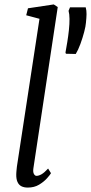

<svg xmlns="http://www.w3.org/2000/svg" viewBox="-20 -838 411 868"><path d="M131 -77.5Q128.5 -60.5 133.2 -51.8Q138 -43 145 -43Q155 -43 167.5 -50Q180 -57 197.5 -76L210.5 -55Q206 -47 192 -31.5Q178 -16 156.5 -3Q135 10 105.5 10Q88.5 10 76.8 4Q65 -2 59 -15.5Q53 -29 53.5 -50.5Q53.5 -54 54 -60.2Q54.5 -66.5 55.2 -73.2Q56 -80 56.5 -85.5L158.5 -753L98.5 -769L106.5 -800.5L223 -818L241 -806ZM322.5 -594 278 -595 276 -600.5Q280 -622 284.2 -648Q288.5 -674 291.5 -702Q294.5 -730.5 294.2 -752.8Q294 -775 290 -789L296.5 -805H367.5Q371.5 -790 371.2 -774.2Q371 -758.5 368.5 -735Q367.5 -720 360.5 -693.2Q353.5 -666.5 343.5 -639.2Q333.5 -612 322.5 -594Z"/></svg>

Font: Merriweather 28pt Light
Style: Italic
Weight: 300
Italic angle: -7.8°
Version: Version 2.101